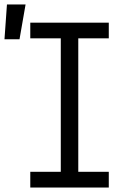

<svg xmlns="http://www.w3.org/2000/svg" viewBox="-60 -836 580 856"><path d="M75 0V-70H211V-665H75V-735H425V-665H289V-70H425V0ZM-40 -661 -29 -816H54L27 -661Z"/></svg>

Font: Iosevka NFM
Style: Regular
Weight: 400
Monospace: yes
Designer: Belleve Invis
Foundry: Belleve Invis
Version: Version 29.0.4; ttfautohint (v1.8.4);Nerd Fonts 3.3.0